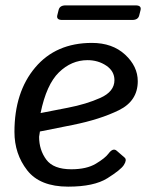

<svg xmlns="http://www.w3.org/2000/svg" viewBox="-20 -679 566 707"><path d="M209 -605.5Q187 -605.5 190.9 -622.6L195.8 -642.1Q199.7 -659.2 221.7 -659.2H479.5Q501.5 -659.2 497.6 -642.1L492.7 -622.6Q488.8 -605.5 466.8 -605.5ZM33.2 -193.4Q33.2 -339.8 109.6 -430.4Q186 -521 318.4 -521Q394 -521 440.7 -477.8Q487.3 -434.6 487.3 -379.9Q487.3 -307.6 418.2 -273.4Q349.1 -239.3 247.1 -218.8L127 -194.8Q124 -176.3 124 -175.3Q124 -127 150.4 -91.3Q176.8 -55.7 242.7 -55.7Q298.8 -55.7 333 -76.2Q367.2 -96.7 379.4 -113.3Q396.5 -136.2 410.2 -123.5L439 -98.6Q448.2 -90.3 436 -71.3Q424.8 -53.7 375.5 -22.7Q326.2 8.3 231 8.3Q127 8.3 80.1 -52Q33.2 -112.3 33.2 -193.4ZM129.4 -262.7 229.5 -282.2Q297.9 -295.4 349.6 -318.6Q401.4 -341.8 401.4 -383.8Q401.4 -417 371.3 -437.3Q341.3 -457.5 302.2 -457.5Q243.2 -457.5 197 -412.6Q150.9 -367.7 129.4 -262.7Z"/></svg>

Font: Istok
Style: Italic
Weight: 500
Italic angle: -13°
Designer: Andrey V. Panov
Foundry: Andrey V. Panov
Version: Version 1.0.3